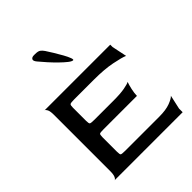

<svg xmlns="http://www.w3.org/2000/svg" viewBox="-240 -1023 1164 1164"><g transform="rotate(-45 342.0 -441.0)"><path d="M60 0Q67 0 74 -14Q81 -28 81 -60V-540Q81 -572 74 -585.5Q67 -599 60 -600H623V-580L643 -484Q618 -495 555 -507.5Q492 -520 403 -520H234Q204 -520 198.5 -515.5Q193 -511 193 -490V-376Q193 -354 198.5 -350Q204 -346 233 -346H398Q456 -346 491.5 -352.5Q527 -359 538 -366Q531 -347 524.5 -317.5Q518 -288 518 -266H233Q204 -266 198.5 -262.5Q193 -259 193 -236V-112Q193 -89 198 -85Q203 -81 233 -81H524Q582 -81 617.5 -94.5Q653 -108 664 -121L644 -31V0ZM397 -692Q387 -692 368 -707Q349 -722 325.5 -745Q302 -768 278.5 -794Q255 -820 237 -842Q221 -861 227 -871.5Q233 -882 250 -882H260Q285 -882 296 -874.5Q307 -867 317 -852Q329 -834 345.5 -807Q362 -780 376.5 -754Q391 -728 397.5 -710Q404 -692 397 -692Z"/></g></svg>

Font: Red Rose
Style: Regular
Weight: 400
Designer: Jaikishan Patel
Version: Version 2.000; ttfautohint (v1.8.3)